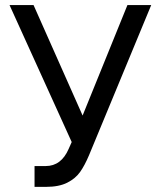

<svg xmlns="http://www.w3.org/2000/svg" viewBox="-20 -727 633 757"><path d="M116.2 -72.3H160.2Q221.7 -72.3 251 -140.6L262.7 -167L17.6 -707H112.3L305.7 -271.5L482.4 -707H576.2L331.1 -115.2Q314 -74.7 295.7 -48.8Q277.3 -22.9 244.9 -6.6Q212.4 9.8 161.1 9.8H116.2Z"/></svg>

Font: WEMIX Pretendard
Style: Regular
Weight: 400
Designer: Base glyphs from Inter by Rasmus Andersson; Hangeul glyphs from Noto Sans CJK(Source Han Sans) by Jang Soo-young and Kan
Foundry: Kil Hyung-jin
Version: Version 1.000